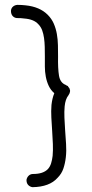

<svg xmlns="http://www.w3.org/2000/svg" viewBox="-20 -777 381 796"><path d="M250 -237.3Q252 -209 253.9 -180.2Q255.9 -151.4 252.9 -125Q250 -99.6 242.7 -78.1Q235.4 -56.6 218.8 -40Q185.5 -2 114.3 -1Q103.5 -2.9 96.7 -10.3Q89.8 -17.6 89.8 -31.2Q91.8 -42 99.1 -48.8Q106.4 -55.7 117.2 -55.7Q159.2 -55.7 178.7 -76.2Q187.5 -85.9 191.9 -100.1Q196.3 -114.3 198.2 -130.9Q200.2 -153.3 199.2 -179.7Q198.2 -206.1 196.3 -233.4Q194.3 -261.7 192.9 -289.1Q191.4 -316.4 193.4 -341.8Q196.3 -369.1 205.1 -390.6Q190.4 -403.3 182.1 -420.9Q173.8 -438.5 169.9 -459Q166 -479.5 166 -501Q166 -522.5 166 -543.9Q166 -563.5 165.5 -582.5Q165 -601.6 162.6 -619.1Q160.2 -636.7 154.8 -651.4Q149.4 -666 138.7 -676.8Q120.1 -697.3 81.1 -700.2Q74.2 -701.2 66.9 -701.7Q59.6 -702.1 49.8 -702.1Q39.1 -703.1 32.2 -710.9Q25.4 -718.8 25.4 -732.4Q26.4 -743.2 33.7 -749.5Q41 -755.9 51.8 -756.8Q61.5 -756.8 69.8 -756.3Q78.1 -755.9 85.9 -754.9Q144.5 -749 177.7 -715.8Q194.3 -699.2 203.1 -678.7Q211.9 -658.2 215.8 -635.7Q219.7 -613.3 220.2 -589.4Q220.7 -565.4 220.7 -543Q219.7 -493.2 224.6 -463.4Q229.5 -433.6 252.9 -424.8L253.9 -423.8L261.7 -419.9Q261.7 -418.9 262.7 -417.5Q263.7 -416 267.6 -411.1Q268.6 -410.2 268.6 -408.7Q268.6 -407.2 270.5 -401.4Q270.5 -400.4 270.5 -398.9Q270.5 -397.5 268.6 -390.6L263.7 -381.8Q251 -366.2 248 -335.9Q246.1 -314.5 247.1 -289.1Q248 -263.7 250 -237.3Z"/></svg>

Font: Coming Soon
Style: Regular
Weight: 400
Designer: Dathan Boardman
Foundry: Open Window
Version: Version 1.000